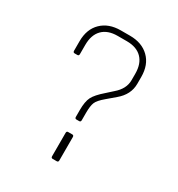

<svg xmlns="http://www.w3.org/2000/svg" viewBox="-156 -745 787 848"><g transform="rotate(30 237.5 -321.0)"><path d="M266 -128V-9Q266 0 258 0H237Q229 0 229 -9V-128Q229 -137 237 -137H258Q266 -137 266 -128ZM263 -251V-212Q263 -203 255 -203H241Q233 -203 233 -212V-247Q233 -290 244.5 -313Q256 -336 293 -368L324 -396Q365 -431 365 -475V-508Q365 -559 338 -586.5Q311 -614 261 -614H214Q164 -614 137 -586.5Q110 -559 110 -508V-461Q110 -452 102 -452H88Q80 -452 80 -461V-509Q80 -571 116.5 -606.5Q153 -642 214 -642H261Q322 -642 358.5 -606.5Q395 -571 395 -509V-474Q395 -419 347 -379L307 -345Q277 -320 270 -302.5Q263 -285 263 -251Z"/></g></svg>

Font: Rajdhani Light
Style: Regular
Weight: 300
Designer: Satya Rajpurohit, Jyotish Sonowal
Foundry: Indian Type Foundry
Version: Version 1.201;PS 1.0;hotconv 1.0.78;makeotf.lib2.5.61930; tt